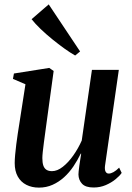

<svg xmlns="http://www.w3.org/2000/svg" viewBox="-20 -844 601 875"><path d="M157.5 11Q125 11 100 -1.8Q75 -14.5 61 -39.5Q47 -64.5 47 -101Q47 -116 49 -138.5Q51 -161 54.2 -186.2Q57.5 -211.5 61 -235.2Q64.5 -259 67.5 -276.5L96 -460L39 -484.5L43.5 -509L204.5 -534.5L224.5 -520.5L192 -283Q189.5 -263.5 186.2 -240.2Q183 -217 180 -194.2Q177 -171.5 175 -152.8Q173 -134 173 -123.5Q173 -102.5 177.5 -89.5Q182 -76.5 191.8 -70.2Q201.5 -64 217 -64Q241 -64 266.2 -83.8Q291.5 -103.5 314 -135.5Q336.5 -167.5 352.5 -203.5L399 -525.5H521.5L458.5 -88Q456.5 -70.5 461.2 -61.8Q466 -53 475.5 -53Q485 -53 497 -59.5Q509 -66 523 -80L534.5 -56Q525 -42 506.2 -26.8Q487.5 -11.5 462 -0.5Q436.5 10.5 406.5 10.5Q370 10.5 354 -6.5Q338 -23.5 337.5 -49Q337.5 -53 338.5 -63.8Q339.5 -74.5 341.5 -88.5Q343.5 -102.5 345.8 -117.2Q348 -132 350 -143.5L348 -144Q333.5 -114 314.8 -86Q296 -58 272 -36.2Q248 -14.5 219.5 -1.8Q191 11 157.5 11ZM322.5 -591Q300.5 -603.5 273.2 -623Q246 -642.5 217.8 -665.5Q189.5 -688.5 165 -712Q140.5 -735.5 124 -756.5L202 -824L345 -609.5Z"/></svg>

Font: Merriweather 96pt SemiBold
Style: Italic
Weight: 600
Italic angle: -7.8°
Version: Version 2.101